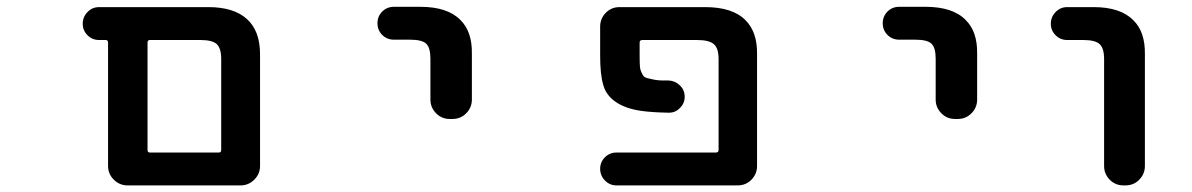

<svg xmlns="http://www.w3.org/2000/svg" viewBox="-20 -569 3540 570"><path d="M358.4 -18.6Q335 -18.6 317.9 -35.6Q300.8 -52.7 300.8 -76.2V-442.4Q300.8 -450.2 293.9 -450.2H274.4Q253.9 -450.2 239.7 -464.4Q225.6 -478.5 225.6 -498.5Q225.6 -518.6 239.7 -533.2Q253.9 -547.9 274.4 -547.9H598.6Q673.8 -547.9 712.9 -512.7Q752 -477.5 752 -408.2V-76.2Q752 -52.7 734.9 -35.6Q717.8 -18.6 694.3 -18.6ZM629.9 -116.2Q636.7 -116.2 636.7 -124V-393.6Q636.7 -425.8 623.5 -438Q610.4 -450.2 575.2 -450.2H424.8Q418 -450.2 418 -442.4V-124Q418 -116.2 424.8 -116.2Z M1315.4 -215.8Q1291 -215.8 1274.4 -232.9Q1257.8 -250 1257.8 -273.4V-394.5Q1257.8 -427.7 1245.1 -439.5Q1232.4 -451.2 1197.3 -451.2H1149.4Q1128.9 -451.2 1114.7 -465.3Q1100.6 -479.5 1100.6 -500Q1100.6 -520.5 1114.7 -534.7Q1128.9 -548.8 1149.4 -548.8H1227.5Q1308.6 -548.8 1346.7 -509.8Q1381.8 -475.6 1380.9 -410.2V-273.4Q1380.9 -250 1364.3 -232.9Q1347.7 -215.8 1323.2 -215.8Z M1810.5 -18.6Q1790 -18.6 1775.9 -33.2Q1761.7 -47.9 1761.7 -67.9Q1761.7 -87.9 1775.9 -102.1Q1790 -116.2 1810.5 -116.2H2105.5Q2113.3 -116.2 2113.3 -124V-393.6Q2113.3 -425.8 2099.6 -437.5Q2085.9 -450.2 2049.8 -450.2H1886.7Q1878.9 -450.2 1878.9 -442.4V-403.3Q1878.9 -380.9 1879.9 -370.1Q1880.9 -360.4 1885.7 -351.6Q1889.6 -342.8 1894.5 -339.8Q1899.4 -336.9 1915 -334Q1930.7 -330.1 1948.2 -330.1Q1955.1 -330.1 1964.8 -330.1Q1984.4 -329.1 1998.5 -315.4Q2012.7 -301.8 2012.7 -281.7Q2012.7 -261.7 1998 -248Q1985.4 -234.4 1965.8 -234.4Q1965.8 -234.4 1964.8 -234.4Q1913.1 -235.4 1880.9 -240.2Q1835.9 -247.1 1807.6 -266.6Q1778.3 -287.1 1770.5 -318.4Q1761.7 -348.6 1761.7 -403.3V-490.2Q1761.7 -513.7 1778.3 -530.8Q1794.9 -547.9 1819.3 -547.9H2073.2Q2155.3 -547.9 2193.4 -508.8Q2228.5 -473.6 2227.5 -408.2V-76.2Q2227.5 -52.7 2210.9 -35.6Q2194.3 -18.6 2169.9 -18.6Z M2815.4 -215.8Q2791 -215.8 2774.4 -232.9Q2757.8 -250 2757.8 -273.4V-394.5Q2757.8 -427.7 2745.1 -439.5Q2732.4 -451.2 2697.3 -451.2H2649.4Q2628.9 -451.2 2614.7 -465.3Q2600.6 -479.5 2600.6 -500Q2600.6 -520.5 2614.7 -534.7Q2628.9 -548.8 2649.4 -548.8H2727.5Q2808.6 -548.8 2846.7 -509.8Q2881.8 -475.6 2880.9 -410.2V-273.4Q2880.9 -250 2864.3 -232.9Q2847.7 -215.8 2823.2 -215.8Z M3315.4 -18.6Q3291 -18.6 3274.4 -35.6Q3257.8 -52.7 3257.8 -76.2V-393.6Q3257.8 -425.8 3244.6 -438Q3231.4 -450.2 3196.3 -450.2H3148.4Q3127.9 -450.2 3113.8 -464.4Q3099.6 -478.5 3099.6 -498.5Q3099.6 -518.6 3113.8 -533.2Q3127.9 -547.9 3148.4 -547.9H3226.6Q3306.6 -547.9 3344.7 -508.8Q3379.9 -474.6 3378.9 -408.2V-76.2Q3378.9 -52.7 3362.3 -35.6Q3345.7 -18.6 3321.3 -18.6Z"/></svg>

Font: Rounded Mgen+ 2m medium
Style: Regular
Weight: 500
Designer: [Source Han Sans]
Ryoko NISHIZUKA  (kana & ideographs); Paul D. Hunt (Latin, Greek & Cyrillic); Wenlong ZHANG  (bopomofo
Version: Version 1.059.20150602